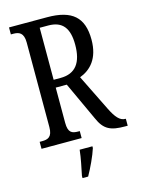

<svg xmlns="http://www.w3.org/2000/svg" viewBox="-136 -792 808 1091"><g transform="rotate(-15 267.5 -246.5)"><path d="M28 0H264V-41H255C219 -41 196 -49 196 -108V-315H261L365 -90C397 -16 436 0 520 0H535V-41H532C500 -41 477 -69 451 -121L345 -336C409 -360 463 -414 463 -526C463 -657 399 -714 252 -714H28V-673H42C75 -673 103 -664 103 -605V-108C103 -49 76 -41 42 -41H28ZM237 -361H196V-667H246C331 -667 366 -618 366 -522C366 -418 326 -361 237 -361ZM210 208V221H243C267 179 298 113 311 71V61H236C231 110 219 163 210 208Z"/></g></svg>

Font: Noto Serif Devanagari ExtraCondensed
Style: Regular
Weight: 400
Width: 2
Designer: Universal Thirst, Indian Type Foundry and the Monotype Design Team
Foundry: Monotype Imaging Inc.
Version: Version 2.004